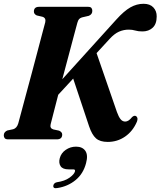

<svg xmlns="http://www.w3.org/2000/svg" viewBox="-28 -736 848 1014"><path d="M239.5 -80Q234 -58.5 253.5 -52.5L284 -46Q300.5 -38.5 300.5 -25.5Q300.5 0 272 0H16Q2 0 -3 -6Q-8 -12 -8 -21.5Q-8 -31 -2.5 -37.5Q3 -44 11 -47L41.5 -53.5Q61 -59 68.5 -84.5Q73.5 -102.5 84.5 -144Q95.5 -185.5 110.2 -240Q125 -294.5 140.8 -353.5Q156.5 -412.5 170.8 -466.8Q185 -521 195.8 -561.5Q206.5 -602 211 -618.5Q216 -641.5 196 -647.5L166 -654.5Q151 -661.5 151 -675Q151 -700 178.5 -700H436.5Q450 -700 454.8 -694Q459.5 -688 459.5 -678.5Q459.5 -660 441 -652.5L404.5 -644Q394.5 -640.5 389.5 -635Q384.5 -629.5 380.5 -615.5Q375.5 -597 363 -550.5Q350.5 -504 334.2 -442.2Q318 -380.5 301 -317.5L586.5 -633Q627 -678 660.5 -697Q694 -716 730 -716Q764 -716 782 -696.8Q800 -677.5 799.5 -649Q799.5 -609 778.2 -589.5Q757 -570 724.5 -570Q701.5 -570 686.2 -574.8Q671 -579.5 652 -579.5Q625 -579.5 600.5 -568.8Q576 -558 551 -530.5L482 -455.5L589.5 -144.5Q598.5 -119.5 608.5 -106.8Q618.5 -94 633.5 -94Q651 -94 669 -117Q679 -126.5 687.5 -124Q694 -122 697 -114.5Q700 -107 695 -93Q673.5 -43 632.8 -14.8Q592 13.5 541 13.5Q500 13.5 478.8 -5.5Q457.5 -24.5 442.5 -69L358.5 -321L279.5 -235.5Q265.5 -181.5 254.8 -139.8Q244 -98 239.5 -80ZM334.5 158.5Q303 158.5 292 141.5Q281 124.5 287.5 100Q294.5 72.5 319 55.5Q343.5 38.5 373.5 38.5Q407.5 38.5 422.8 60.8Q438 83 426.5 125.5Q412 181.5 371.2 215Q330.5 248.5 275.5 257Q252 261.5 253.5 245Q254 239 258.5 233.8Q263 228.5 272 226.5Q314 220.5 339 202.5Q364 184.5 368 169Q370.5 158.5 359 158.5Z"/></svg>

Font: Fraunces 144pt Soft
Style: Bold Italic
Weight: 700
Italic angle: -16°
Version: Version 1.000;[b76b70a41]